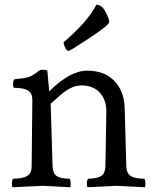

<svg xmlns="http://www.w3.org/2000/svg" viewBox="-20 -787 641 807"><path d="M187 -403Q274 -490 346.5 -490Q419 -490 460.5 -447Q502 -404 504 -334L511 -87Q512 -59 529 -47.5Q546 -36 586 -36Q591 -31 591 -16.5Q591 -2 589 0L470 -6L348 0Q345 -3 345 -16.5Q345 -30 351 -36Q389 -36 405.5 -47.5Q422 -59 423 -87L427 -316Q428 -366 400 -397Q372 -428 322 -428Q286 -428 247 -398Q234 -388 215.5 -371Q197 -354 193 -351L201 -87Q202 -59 218 -47.5Q234 -36 272 -36Q277 -31 277 -16.5Q277 -2 275 0L160 -6L33 0Q30 -3 30 -16.5Q30 -30 36 -36Q76 -36 94.5 -47.5Q113 -59 113 -87L116 -367Q116 -395 97.5 -406.5Q79 -418 38 -418Q35 -421 35 -434.5Q35 -448 41 -454Q45 -454 60 -456Q75 -458 79 -458.5Q83 -459 94.5 -461.5Q106 -464 112 -468Q132 -479 139.5 -486.5Q147 -494 160 -494Q173 -494 179 -490ZM439 -694Q439 -682 356.5 -627.5Q274 -573 268.5 -573Q263 -573 258 -580Q249 -594 247 -609Q348 -695 385 -767Q408 -767 423.5 -737.5Q439 -708 439 -694Z"/></svg>

Font: Esteban
Style: Regular
Weight: 400
Designer: Angelica Diaz Rivera
Foundry: Angelica Diaz Rivera
Version: Version 1.002